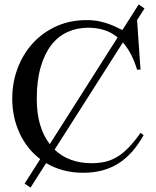

<svg xmlns="http://www.w3.org/2000/svg" viewBox="-20 -769 708 872"><path d="M147 -320.3Q147 -253.9 162.1 -202.6Q177.2 -151.4 206.1 -114.3L514.2 -599.1Q486.3 -622.1 452.9 -632.6Q419.4 -643.1 381.3 -643.1Q330.1 -643.1 287.1 -623.8Q244.1 -604.5 213.1 -564.5Q182.1 -524.4 164.6 -463.6Q147 -402.8 147 -320.3ZM602.5 -677.7 618.2 -452.6H602.5Q590.3 -492.7 574.2 -523.2Q558.1 -553.7 538.1 -576.2L228 -89.4Q260.3 -58.6 302.5 -43.2Q344.7 -27.8 395.5 -27.8Q428.2 -27.8 456.1 -33.9Q483.9 -40 510.3 -55.4Q536.6 -70.8 562.7 -97.4Q588.9 -124 618.2 -165.5L632.3 -155.3Q607.9 -111.8 579.6 -79.8Q551.3 -47.9 517.6 -26.6Q483.9 -5.4 444.3 5.1Q404.8 15.6 357.9 15.6Q308.6 15.6 266.6 4.2Q224.6 -7.3 189.5 -28.3L118.7 83L91.8 64.9L162.6 -46.4Q131.8 -69.8 108.2 -99.9Q84.5 -129.9 68.4 -165.3Q52.2 -200.7 43.9 -240Q35.6 -279.3 35.6 -321.3Q35.6 -393.6 59.8 -458.3Q84 -522.9 128.2 -571.8Q172.4 -620.6 234.9 -649.2Q297.4 -677.7 373.5 -677.7Q406.7 -677.7 432.9 -671.9Q459 -666 478.8 -658.4Q498.5 -650.9 512.7 -643.6Q526.9 -636.2 536.1 -632.8L609.9 -749L636.2 -730.5Z"/></svg>

Font: Doulos SIL Phon
Style: Regular
Weight: 400
Designer: Walt Agee, Victor Gaultney, Peter Martin, Debbi Hosken, Becca Hirsbrunner
Foundry: SIL International
Version: Version 5.000